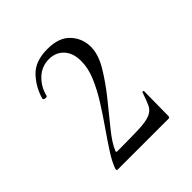

<svg xmlns="http://www.w3.org/2000/svg" viewBox="-107 -798 465 465"><g transform="rotate(-45 125.0 -565.5)"><path d="M34 -408Q40 -425 54.5 -447.5Q69 -470 86.5 -495Q104 -520 121 -547Q138 -574 149 -600Q160 -626 160 -650Q160 -678 145.5 -693.5Q131 -709 108 -709Q83 -709 65 -692Q47 -675 41 -650Q40 -647 34 -648Q28 -649 29 -653Q38 -684 59.5 -706.5Q81 -729 123 -729Q162 -729 181.5 -708Q201 -687 201 -658Q201 -632 183 -602Q165 -572 140.5 -541.5Q116 -511 94 -484Q72 -457 64 -437Q64 -434 67 -434Q115 -434 141 -435Q167 -436 180 -441.5Q193 -447 198.5 -458.5Q204 -470 211 -491Q211 -493 213.5 -493Q216 -493 216 -491L215 -407Q215 -402 211 -402Q173 -402 125 -402Q77 -402 37 -402Q32 -402 34 -408Z"/></g></svg>

Font: Cormorant Light
Style: Regular
Weight: 300
Designer: Christian Thalmann (Catharsis Fonts)
Foundry: Catharsis Fonts
Version: Version 4.000